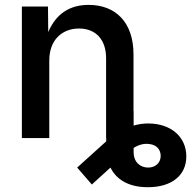

<svg xmlns="http://www.w3.org/2000/svg" viewBox="-20 -573 801 797"><path d="M184.6 -322.3C184.6 -406.2 236.8 -454.6 308.1 -454.6C377.9 -454.6 420.4 -408.2 420.4 -331.5V0H420.9V13.7L300.3 122.6L361.3 192.9L438.5 122.6C462.4 170.9 511.7 204.1 593.8 204.1C693.8 204.1 753.4 154.3 753.4 76.2C753.4 -4.9 689.5 -60.5 595.2 -60.5C575.2 -60.5 554.7 -57.6 534.7 -51.8V-112.3H534.2V-346.7C534.2 -480.5 460 -552.7 348.1 -552.7C270.5 -552.7 213.4 -517.1 180.2 -439.9L179.2 -545.9H70.8V0H184.6ZM534.7 58.6V41C557.6 26.9 578.1 22 600.1 24.9C630.9 28.3 647 48.8 647 74.2C647 102.5 625.5 122.6 595.2 122.6C562.5 122.6 534.7 100.6 534.7 58.6Z"/></svg>

Font: Raveo Medium
Style: Regular
Weight: 500
Designer: Jakub Foglar, Rasmus Andersson (Inter)
Foundry: Jakubfoglar.com
Version: Version 1.100;Glyphs 3.2.3 (3260)